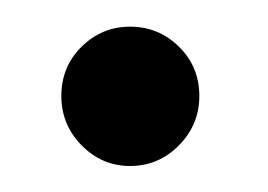

<svg xmlns="http://www.w3.org/2000/svg" viewBox="-20 -113 201 144"><path d="M77.5 11.5Q56.5 11.5 41.2 -4Q26 -19.5 26 -41Q26 -63 41.2 -78Q56.5 -93 77.5 -93Q99 -93 114.2 -78Q129.5 -63 129.5 -41Q129.5 -19.5 114.2 -4Q99 11.5 77.5 11.5Z"/></svg>

Font: Imbue 10pt
Style: Regular
Weight: 400
Designer: Tyler Finck
Foundry: Etcetera Type Company
Version: Version 1.102; ttfautohint (v1.8.3)